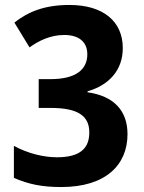

<svg xmlns="http://www.w3.org/2000/svg" viewBox="-20 -744 580 774"><path d="M475 -550C475 -658 396 -724 260 -724C160 -724 94 -697 38 -653L99 -553C134 -578 181 -603 239 -603C297 -603 332 -576 332 -525C332 -464 286 -425 184 -425H136V-309H183C296 -309 340 -276 340 -210C340 -147 304 -110 210 -110C156 -110 93 -125 36 -156V-27C95 -1 150 10 227 10C406 10 494 -79 494 -203C494 -299 438 -357 333 -372V-376C417 -400 475 -459 475 -550Z"/></svg>

Font: Noto Sans Lao Looped SemiCondensed
Style: Bold
Weight: 700
Width: 4
Designer: Mark Frömberg, Ben Mitchell
Foundry: The Fontpad Ltd
Version: Version 1.002